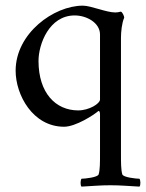

<svg xmlns="http://www.w3.org/2000/svg" viewBox="-20 -448 524 689"><path d="M338.9 -324.2V-90.8C338.9 -76.2 299.8 -51.8 260.7 -51.8C179.7 -51.8 118.2 -114.3 118.2 -229.5C118.2 -289.1 156.2 -392.6 248 -392.6C291 -392.6 338.9 -366.2 338.9 -324.2ZM393.6 -403.3C361.3 -403.3 306.6 -427.7 277.3 -427.7C172.9 -427.7 36.1 -328.1 36.1 -194.3C36.1 -107.4 97.7 6.8 210 6.8C252 6.8 317.4 -36.1 332 -48.8C336.9 -52.7 338.9 -43.9 338.9 -39.1V105.5C338.9 134.8 338.9 162.1 334 177.7C331.1 188.5 284.2 193.4 272.5 193.4C268.6 198.2 267.6 216.8 272.5 221.7C312.5 219.7 337.9 216.8 376 216.8C414.1 216.8 440.4 219.7 480.5 221.7C485.4 216.8 484.4 198.2 480.5 193.4C468.8 193.4 421.9 188.5 418.9 177.7C414.1 162.1 414.1 134.8 414.1 105.5V-312.5C414.1 -332 417 -365.2 425.8 -384.8C425.8 -389.6 418.9 -406.2 413.1 -406.2C407.2 -404.3 399.4 -403.3 393.6 -403.3Z"/></svg>

Font: Crimson
Style: Roman
Weight: 400
Version: Version 0.2